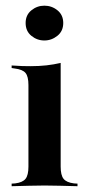

<svg xmlns="http://www.w3.org/2000/svg" viewBox="-20 -643 304 663"><path d="M78.2 -208.1V-349.2Q78.2 -379 68.1 -391.1Q58.1 -403.2 30.6 -406.5L20.2 -408.1V-416.9Q41.1 -415.3 56.5 -414.9Q71.8 -414.5 86.3 -414.5Q114.5 -414.5 140.3 -417.3Q166.1 -420.2 189.5 -425.8V-416.9V-208.1ZM133.9 -2.4Q107.3 -2.4 81.5 -1.6Q55.6 -0.8 20.2 0V-8.9L32.3 -9.7Q58.1 -12.9 68.1 -25.4Q78.2 -37.9 78.2 -67.7V-208.1H189.5V-67.7Q189.5 -37.9 199.6 -25.4Q209.7 -12.9 235.5 -9.7L247.6 -8.9V0Q212.9 -0.8 187.1 -1.6Q161.3 -2.4 133.9 -2.4ZM133.1 -503.2Q108.1 -503.2 88.3 -519.4Q68.5 -535.5 68.5 -563.7Q68.5 -591.1 88.3 -607.3Q108.1 -623.4 133.1 -623.4Q158.9 -623.4 178.6 -607.3Q198.4 -591.1 198.4 -563.7Q198.4 -535.5 178.2 -519.4Q158.1 -503.2 133.1 -503.2Z"/></svg>

Font: Playfair 144pt SemiCondensed
Style: Bold
Weight: 700
Width: 4
Designer: Claus Eggers Sørensen
Foundry: Claus Eggers Sørensen
Version: Version 2.203